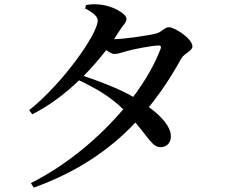

<svg xmlns="http://www.w3.org/2000/svg" viewBox="-20 -807 1040 882"><path d="M122 34 135 55C332 -16 482 -117 602 -244C667 -168 682 -130 719 -131C747 -132 766 -152 765 -183C763 -228 720 -274 664 -315C719 -383 768 -457 812 -537C825 -562 864 -572 864 -594C864 -629 783 -682 756 -682C736 -682 724 -660 697 -653C670 -645 546 -627 504 -627L531 -669C547 -695 561 -702 561 -721C561 -744 496 -781 440 -786C413 -789 394 -787 375 -784L371 -768C405 -751 429 -732 429 -713C429 -651 267 -422 114 -301L128 -282C206 -321 279 -376 343 -438C420 -402 487 -363 546 -305C435 -174 287 -49 122 34ZM364 -458C402 -496 437 -537 468 -577C482 -567 495 -559 505 -559C522 -559 540 -566 561 -572C592 -581 676 -597 706 -598C717 -599 723 -594 717 -581C691 -512 648 -437 592 -362C524 -401 436 -434 364 -458Z"/></svg>

Font: Noto Serif CJK SC SemiBold
Style: Regular
Weight: 600
Designer: Ryoko NISHIZUKA 西塚涼子 (kana & ideographs); Frank Grießhammer (Latin, Greek & Cyrillic); Wenlong ZHANG 张文龙 (bopomofo); San
Foundry: Adobe
Version: Version 2.001;hotconv 1.1.0;makeotfexe 2.6.0